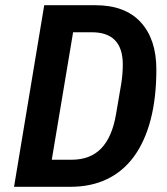

<svg xmlns="http://www.w3.org/2000/svg" viewBox="-20 -718 640 738"><path d="M150 -698H346Q461 -698 521 -632.5Q581 -567 581 -451Q581 -342 559 -258Q537 -174 495 -116.5Q453 -59 391.5 -29.5Q330 0 251 0H34ZM255 -104Q327 -104 369 -147.5Q411 -191 426 -279L446 -396Q449 -414 450.5 -433.5Q452 -453 452 -470Q452 -594 333 -594H261L179 -104Z"/></svg>

Font: IBM Plex Mono SemiBold
Style: Italic
Weight: 600
Italic angle: -9°
Monospace: yes
Designer: Mike Abbink, Paul van der Laan, Pieter van Rosmalen
Foundry: Bold Monday
Version: Version 2.3